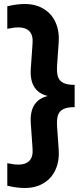

<svg xmlns="http://www.w3.org/2000/svg" viewBox="-20 -774 405 958"><path d="M265 -450.9 272.8 -561.1Q277 -617.2 257.8 -660.9Q238.7 -704.7 198.7 -729.3Q158.7 -754 103.4 -754Q63.3 -754 16.4 -742.7V-630.3Q49.4 -637.3 72.4 -637.3Q108.4 -637.3 127.1 -617.5Q145.8 -597.6 142.4 -556.3L133.8 -433.8Q128.4 -362.4 161.1 -326.7Q193.7 -291 258.3 -291V-299Q193.7 -299 161.1 -263.3Q128.4 -227.6 133.8 -156.2L142.4 -33.7Q145.8 7.6 127.1 27.5Q108.4 47.3 72.4 47.3Q49.4 47.3 16.4 40.3V152.7Q63.3 164 103.4 164Q158.7 164 198.7 139.3Q238.7 114.7 257.8 70.9Q277 27.2 272.8 -28.9L265 -139.1Q262.5 -176.3 268.6 -197.1Q274.6 -217.9 294.4 -228.7Q314.2 -239.5 352.5 -239.5V-350.5Q314.2 -350.5 294.4 -361.3Q274.6 -372.1 268.6 -392.9Q262.5 -413.7 265 -450.9Z"/></svg>

Font: TASA Explorer VF
Style: Regular
Weight: 400
Designer: Weizhong Zhang
Foundry: Local Remote
Version: Version 1.000;Glyphs 3.2 (3192)